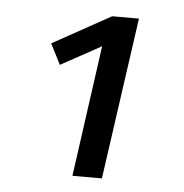

<svg xmlns="http://www.w3.org/2000/svg" viewBox="-39 -777 472 493"><g transform="rotate(5 197.0 -530.5)"><path d="M231 -739H300L241 -322H165L212 -660L108 -603L81 -656Z"/></g></svg>

Font: Fira Sans Variable
Style: Italic
Weight: 397
Italic angle: -8°
Designer: Carrois Corporate & Edenspiekermann AG
Foundry: Carrois Corporate GbR & Edenspiekermann AG
Version: Version 4.202